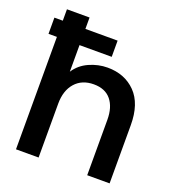

<svg xmlns="http://www.w3.org/2000/svg" viewBox="-128 -801 822 902"><g transform="rotate(20 282.5 -350.0)"><path d="M53 0V-562H11V-643H53V-700H166V-643H327V-562H166V-429Q191 -468 235.5 -488Q280 -508 327 -508Q413 -508 467 -453Q521 -398 521 -291V0H409V-277Q409 -340 379.5 -376Q350 -412 293 -412Q234 -412 200 -373.5Q166 -335 166 -269V0Z"/></g></svg>

Font: Rethink Sans SemiBold
Style: Regular
Weight: 600
Designer: The Rethink Sans project authors (Hans Thiessen). DM Sans designed by Colophon Foundry.
Foundry: Rethink Communications LLC
Version: Version 1.001